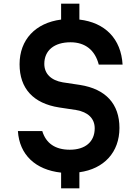

<svg xmlns="http://www.w3.org/2000/svg" viewBox="-20 -920 740 1040"><path d="M311 100H410V13C543 -5 627 -95 627 -227C627 -357 553 -438 413 -460L320 -474C256 -485 220 -521 220 -574C220 -647 274 -691 362 -691C442 -691 495 -648 515 -570H644C636 -710 549 -798 410 -814V-900H311V-814C172 -796 86 -705 86 -572C86 -441 160 -360 300 -338L393 -324C457 -313 493 -278 493 -225C493 -152 442 -109 358 -109C279 -109 229 -144 209 -210H77C85 -82 172 0 311 15Z"/></svg>

Font: Martian Mono Std Md
Style: Regular
Weight: 500
Monospace: yes
Designer: Roman Shamin
Foundry: Evil Martians
Version: Version 1.000